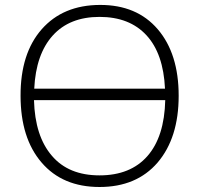

<svg xmlns="http://www.w3.org/2000/svg" viewBox="-20 -745 804 775"><path d="M118.2 -387.2H646Q639.6 -528.3 571.3 -602.5Q502.9 -676.8 381.8 -676.8Q260.7 -676.8 192.9 -601.6Q125 -526.4 118.2 -387.2ZM647 -340.8H117.2Q121.1 -195.3 189.5 -116.2Q256.8 -37.1 381.8 -37.1Q506.8 -37.1 575.2 -115.2Q643.6 -193.4 647 -340.8ZM616.2 -88.9Q531.2 9.8 381.8 9.8Q232.4 9.8 147.9 -88.9Q63 -187.5 63 -358.4Q62.5 -529.3 148.4 -627Q234.4 -724.6 383.3 -725.1Q532.2 -725.6 616.7 -627Q701.2 -528.3 701.2 -358.4Q701.2 -188.5 616.2 -88.9Z"/></svg>

Font: OpenSans-Light
Style: Regular
Weight: 300
Foundry: Ascender Corporation
Version: Version 1.10